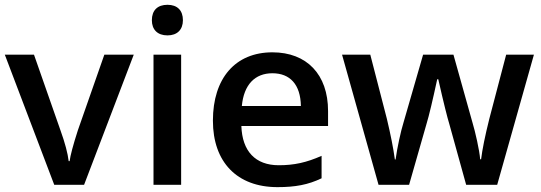

<svg xmlns="http://www.w3.org/2000/svg" viewBox="-20 -767 2247 797"><path d="M329.1 0 535.2 -540H413.1L303.2 -226.1C283.2 -164.1 272 -121.6 269 -98.1H265.1C261.2 -130.9 250 -173.3 231 -226.1L121.1 -540H0L205.1 0Z M610.4 -683.1C610.4 -644 633.8 -620.1 675.3 -620.1C715.8 -620.1 739.3 -644 739.3 -683.1C739.3 -724.1 715.8 -747.1 675.3 -747.1C633.8 -747.1 610.4 -724.1 610.4 -683.1ZM731.9 -540H617.2V0H731.9Z M1131.8 9.8C1205.6 9.8 1258.8 0 1314.9 -26.9V-120.1C1252 -92.3 1201.2 -81.1 1137.2 -81.1C1040 -81.1 985.4 -139.2 981.9 -244.1H1341.8V-306.2C1341.8 -458 1253.4 -549.8 1110.8 -549.8C957 -549.8 863.8 -442.4 863.8 -266.1C863.8 -94.2 963.9 9.8 1131.8 9.8ZM1110.8 -462.9C1183.6 -462.9 1227.5 -416.5 1229 -327.1H983.9C992.2 -415.5 1038.1 -462.9 1110.8 -462.9Z M2043.9 0 2196.3 -540H2081.1L2011.2 -273.9C1993.2 -202.1 1981.9 -146 1977.1 -106H1973.1C1970.7 -142.6 1951.7 -224.1 1941.9 -255.9L1862.3 -540H1736.3L1654.3 -255.9C1644.5 -225.1 1628.4 -152.3 1622.1 -105H1619.1C1612.8 -151.9 1601.6 -208 1585.9 -273.9L1517.1 -540H1399.9L1551.3 0H1678.2L1750 -251C1761.2 -287.6 1775.9 -350.1 1794.9 -438H1799.3C1821.3 -340.8 1836.9 -278.8 1845.2 -252L1915 0Z"/></svg>

Font: Open Sans 600
Style: Regular
Weight: 600
Foundry: Ascender Corporation
Version: Version 1.100;PS 001.100;hotconv 1.0.88;makeotf.lib2.5.64775